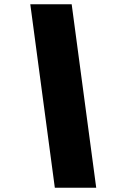

<svg xmlns="http://www.w3.org/2000/svg" viewBox="-20 -770 572 900"><path d="M431 110H237L122 -750H316Z"/></svg>

Font: Geist Black
Style: Italic
Weight: 900
Italic angle: -12°
Designer: Basement.studio, Andrés Briganti, Mateo Zaragoza
Foundry: Basement.studio, Vercel, Andrés Briganti, Guido Ferreyra, Mateo Zaragoza
Version: Version 1.500; ttfautohint (v1.8.4.7-5d5b)